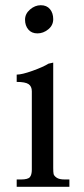

<svg xmlns="http://www.w3.org/2000/svg" viewBox="-20 -716 322 736"><path d="M136.5 -696Q159 -696 171.5 -681Q184 -666 184 -642.5Q184 -619 165 -603.5Q146 -588 123.5 -588Q101 -588 88.5 -603Q76 -618 76 -640.5Q76 -663 95 -679.5Q114 -696 136.5 -696ZM246 0H44V-28H60Q87 -28 94.5 -37Q102 -46 102 -66V-366Q102 -385 89.5 -393.5Q77 -402 44 -402V-430Q64 -430 104.5 -444.5Q145 -459 166 -472L184 -476V-72Q184 -56 185.5 -49Q187 -42 197 -35Q207 -28 228 -28H246Z"/></svg>

Font: Montaga
Style: Regular
Weight: 400
Designer: Alejandra Rodriguez
Foundry: Alejandra Rodriguez
Version: Version 1.001